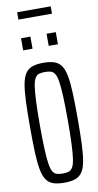

<svg xmlns="http://www.w3.org/2000/svg" viewBox="-109 -1056 569 1110"><g transform="rotate(-10 175.5 -501.0)"><path d="M175 8Q137 8 111.5 -0.5Q86 -9 70.5 -31Q55 -53 47.5 -93Q40 -133 37.5 -194.5Q35 -256 35 -344Q35 -432 37.5 -493.5Q40 -555 47.5 -595Q55 -635 70.5 -657Q86 -679 111.5 -687.5Q137 -696 175 -696Q213 -696 238.5 -687.5Q264 -679 279.5 -657Q295 -635 302.5 -595Q310 -555 312.5 -493.5Q315 -432 315 -344Q315 -256 312.5 -194.5Q310 -133 302.5 -93Q295 -53 279.5 -31Q264 -9 238.5 -0.5Q213 8 175 8ZM175 -46Q195 -46 209 -50Q223 -54 232.5 -69Q242 -84 247 -116Q252 -148 254.5 -203.5Q257 -259 257 -344Q257 -429 254.5 -484.5Q252 -540 247 -572Q242 -604 232.5 -619Q223 -634 209 -638Q195 -642 175 -642Q155 -642 141 -638Q127 -634 117.5 -619Q108 -604 103 -572Q98 -540 95.5 -484.5Q93 -429 93 -344Q93 -259 95.5 -203.5Q98 -148 103 -116Q108 -84 117.5 -69Q127 -54 141 -50Q155 -46 175 -46ZM73 -787V-858H128V-787ZM223 -787V-858H277V-787ZM77 -967V-1010H274V-967Z"/></g></svg>

Font: Saira UltraCondensed
Style: Regular
Weight: 400
Width: 1
Designer: Hector Gatti with collaboration of the Omnibus-Type team
Foundry: Omnibus-Type
Version: Version 1.101